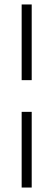

<svg xmlns="http://www.w3.org/2000/svg" viewBox="-20 -740 238 860"><path d="M77 -381V-720H122V-381ZM77 100V-239H122V100Z"/></svg>

Font: DM Sans 18pt ExtraLight
Style: Regular
Weight: 250
Designer: Colophon Foundry, Jonny Pinhorn
Foundry: Colophon Foundry
Version: Version 4.004;gftools[0.9.30]